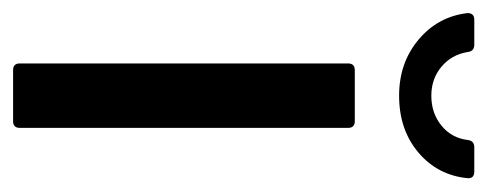

<svg xmlns="http://www.w3.org/2000/svg" viewBox="-258 -486 727 286"><g transform="rotate(90 105.0 -343.5)"><path d="M67 -509H143Q153 -509 153 -499V-10Q153 0 143 0H67Q57 0 57 -10V-499Q57 -509 67 -509ZM-18 -677Q-18 -687 -8 -687H29Q39 -687 40 -677Q44 -653 62 -638Q80 -623 105 -623Q131 -623 149.5 -638Q168 -653 171 -677Q172 -687 182 -687H218Q228 -687 228 -678Q224 -633 190 -604Q156 -575 105 -575Q56 -575 21.5 -604Q-13 -633 -18 -677Z"/></g></svg>

Font: Barlow Semi Condensed Medium
Style: Regular
Weight: 500
Width: 4
Designer: Jeremy Tribby
Foundry: Tribby Type
Version: Version 1.422; ttfautohint (v1.8)